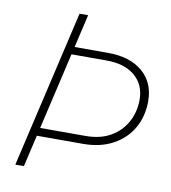

<svg xmlns="http://www.w3.org/2000/svg" viewBox="-76 -726 708 793"><g transform="rotate(10 277.5 -330.0)"><path d="M99 -133 105 -167H305Q368 -167 411 -192Q454 -217 477 -259.5Q500 -302 500 -353Q500 -415 457 -452Q414 -489 337 -489H180L186 -521H339Q430 -521 483 -476Q536 -431 536 -353Q536 -290 508 -240.5Q480 -191 427 -162Q374 -133 301 -133ZM41 0 194 -660H230L77 0Z"/></g></svg>

Font: Kantumruy Pro ExtraLight
Style: Italic
Weight: 250
Italic angle: -13°
Version: Version 1.002